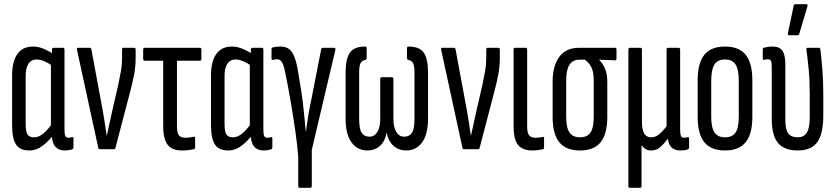

<svg xmlns="http://www.w3.org/2000/svg" viewBox="-20 -715 4008 920"><path d="M122 6Q75 6 56.5 -23Q38 -52 38 -116V-355Q38 -398 49 -428.5Q60 -459 82 -475.5Q104 -492 138 -492Q166 -492 194.5 -479Q223 -466 239 -454L233 -398Q214 -412 194 -421Q174 -430 154 -430Q139 -430 127.5 -421.5Q116 -413 109.5 -395.5Q103 -378 103 -350V-121Q103 -84 112 -70.5Q121 -57 143 -57Q167 -57 190 -77Q213 -97 235 -131L241 -75Q215 -40 185 -17Q155 6 122 6ZM291 6Q228 6 228 -74V-95L224 -97V-414L229 -439V-477Q229 -486 236 -486H282Q289 -486 289 -477V-93Q289 -72 293 -63.5Q297 -55 308 -55Q313 -55 318 -56Q323 -57 327 -58Q332 -59 332 -51V-8Q332 -2 325 1Q308 6 291 6Z M458 0Q453 0 451 -6L349 -476Q346 -486 354 -486H410Q417 -486 418 -478L472 -187Q477 -157 482 -126.5Q487 -96 491 -66H492Q499 -97 505.5 -127.5Q512 -158 519 -189L546 -306Q554 -343 559.5 -374.5Q565 -406 565 -440V-478Q565 -486 572 -486H623Q630 -486 630 -477V-439Q630 -396 622.5 -357Q615 -318 603 -273L533 -6Q532 0 526 0Z M851 6Q819 6 799.5 -6.5Q780 -19 771 -44.5Q762 -70 762 -110V-424H673Q666 -424 666 -433V-477Q666 -486 673 -486H938Q945 -486 945 -477V-433Q945 -424 938 -424H828V-109Q828 -78 837.5 -66.5Q847 -55 868 -55Q879 -55 890 -56.5Q901 -58 909 -60Q915 -62 915 -53V-8Q915 -2 909 0Q900 2 885.5 4Q871 6 851 6Z M1075 6Q1028 6 1009.5 -23Q991 -52 991 -116V-355Q991 -398 1002 -428.5Q1013 -459 1035 -475.5Q1057 -492 1091 -492Q1119 -492 1147.5 -479Q1176 -466 1192 -454L1186 -398Q1167 -412 1147 -421Q1127 -430 1107 -430Q1092 -430 1080.5 -421.5Q1069 -413 1062.5 -395.5Q1056 -378 1056 -350V-121Q1056 -84 1065 -70.5Q1074 -57 1096 -57Q1120 -57 1143 -77Q1166 -97 1188 -131L1194 -75Q1168 -40 1138 -17Q1108 6 1075 6ZM1244 6Q1181 6 1181 -74V-95L1177 -97V-414L1182 -439V-477Q1182 -486 1189 -486H1235Q1242 -486 1242 -477V-93Q1242 -72 1246 -63.5Q1250 -55 1261 -55Q1266 -55 1271 -56Q1276 -57 1280 -58Q1285 -59 1285 -51V-8Q1285 -2 1278 1Q1261 6 1244 6Z M1416 185Q1409 185 1409 176V36Q1405 -18 1395 -87.5Q1385 -157 1372.5 -230.5Q1360 -304 1346 -370Q1339 -406 1330 -418.5Q1321 -431 1307 -431Q1299 -431 1288 -428Q1285 -427 1283 -429.5Q1281 -432 1281 -435V-478Q1281 -487 1287 -488Q1295 -490 1304.5 -491Q1314 -492 1324 -492Q1347 -492 1363 -481.5Q1379 -471 1390.5 -443Q1402 -415 1410 -361Q1416 -325 1421 -294.5Q1426 -264 1430 -233Q1433 -208 1435.5 -183.5Q1438 -159 1440.5 -135Q1443 -111 1445 -86H1446Q1449 -105 1451.5 -123.5Q1454 -142 1457 -160.5Q1460 -179 1463.5 -197.5Q1467 -216 1471 -234L1519 -479Q1520 -486 1526 -486H1580Q1589 -486 1587 -476L1474 3V176Q1474 185 1467 185Z M1741 6Q1693 6 1664.5 -32.5Q1636 -71 1636 -147V-368Q1636 -432 1656 -462Q1676 -492 1730 -492Q1737 -492 1737 -483V-438Q1737 -430 1731 -428Q1714 -425 1707.5 -412Q1701 -399 1701 -369V-145Q1701 -96 1713.5 -78Q1726 -60 1750 -60Q1774 -60 1788 -82.5Q1802 -105 1802 -147V-336Q1802 -345 1809 -345H1858Q1865 -345 1865 -336V-147Q1865 -105 1879 -82.5Q1893 -60 1917 -60Q1941 -60 1953.5 -78Q1966 -96 1966 -145V-369Q1966 -399 1959.5 -412Q1953 -425 1936 -428Q1930 -430 1930 -438V-483Q1930 -492 1937 -492Q1991 -492 2011 -462Q2031 -432 2031 -368V-147Q2031 -71 2002.5 -32.5Q1974 6 1926 6Q1891 6 1866 -16Q1841 -38 1833 -78H1832Q1825 -38 1800.5 -16Q1776 6 1741 6Z M2203 0Q2198 0 2196 -6L2094 -476Q2091 -486 2099 -486H2155Q2162 -486 2163 -478L2217 -187Q2222 -157 2227 -126.5Q2232 -96 2236 -66H2237Q2244 -97 2250.5 -127.5Q2257 -158 2264 -189L2291 -306Q2299 -343 2304.5 -374.5Q2310 -406 2310 -440V-478Q2310 -486 2317 -486H2368Q2375 -486 2375 -477V-439Q2375 -396 2367.5 -357Q2360 -318 2348 -273L2278 -6Q2277 0 2271 0Z M2531 6Q2498 6 2478 -6.5Q2458 -19 2449.5 -44.5Q2441 -70 2441 -110V-477Q2441 -486 2447 -486H2499Q2506 -486 2506 -477V-109Q2506 -78 2515.5 -66.5Q2525 -55 2545 -55Q2555 -55 2564 -56Q2573 -57 2581 -59Q2587 -61 2587 -52V-8Q2587 -2 2582 0Q2572 2 2559 4Q2546 6 2531 6Z M2759 6Q2692 6 2660 -33.5Q2628 -73 2628 -155V-324Q2628 -398 2659.5 -442Q2691 -486 2755 -486H2927Q2934 -486 2934 -478V-434Q2934 -426 2927 -426L2851 -429V-428Q2868 -412 2879 -386.5Q2890 -361 2890 -320V-155Q2890 -73 2858 -33.5Q2826 6 2759 6ZM2759 -57Q2794 -57 2809.5 -80Q2825 -103 2825 -156V-328Q2825 -358 2819.5 -377Q2814 -396 2804 -408.5Q2794 -421 2782 -429H2756Q2725 -429 2709 -405Q2693 -381 2693 -331V-156Q2693 -103 2709 -80Q2725 -57 2759 -57Z M2998 185Q2991 185 2991 176V-477Q2991 -486 2998 -486H3049Q3056 -486 3056 -477V-130Q3056 -95 3066.5 -76Q3077 -57 3100 -57Q3120 -57 3137.5 -71Q3155 -85 3174 -110V-477Q3174 -486 3181 -486H3231Q3239 -486 3239 -477V-93Q3239 -72 3243 -63.5Q3247 -55 3258 -55Q3263 -55 3267.5 -56Q3272 -57 3276 -58Q3282 -59 3282 -51V-7Q3282 -2 3275 1Q3268 4 3258 5Q3248 6 3240 6Q3215 6 3200 -6.5Q3185 -19 3180 -49V-50Q3161 -25 3143 -9.5Q3125 6 3099 6Q3083 6 3071.5 -2Q3060 -10 3054 -19V176Q3054 185 3047 185Z M3454 6Q3387 6 3355 -33.5Q3323 -73 3323 -155V-330Q3323 -413 3355 -452.5Q3387 -492 3454 -492Q3521 -492 3553 -452.5Q3585 -413 3585 -330V-155Q3585 -73 3553 -33.5Q3521 6 3454 6ZM3454 -57Q3489 -57 3504.5 -80Q3520 -103 3520 -156V-328Q3520 -382 3504.5 -406Q3489 -430 3454 -430Q3419 -430 3403.5 -406Q3388 -382 3388 -328V-156Q3388 -103 3404 -80Q3420 -57 3454 -57Z M3802 6Q3738 6 3708 -30Q3678 -66 3678 -145V-393Q3678 -414 3674.5 -422.5Q3671 -431 3660 -431Q3655 -431 3650 -430Q3645 -429 3641 -428Q3635 -427 3635 -434V-478Q3635 -486 3642 -487Q3651 -489 3661.5 -490.5Q3672 -492 3682 -492Q3715 -492 3729 -472Q3743 -452 3743 -408V-144Q3743 -93 3757.5 -75Q3772 -57 3802 -57Q3831 -57 3845.5 -78.5Q3860 -100 3860 -155V-265Q3860 -330 3855 -382Q3850 -434 3844 -477Q3843 -486 3850 -486H3904Q3910 -486 3911 -478Q3916 -438 3920.5 -382.5Q3925 -327 3925 -262V-164Q3925 -73 3896 -33.5Q3867 6 3802 6ZM3761 -546Q3754 -546 3755 -555L3783 -687Q3784 -695 3792 -695H3843Q3852 -695 3849 -685L3810 -553Q3807 -546 3800 -546Z"/></svg>

Font: Sofia Sans Extra Condensed
Style: Regular
Weight: 400
Designer: Botio Nikoltchev, Ani Petrova
Foundry: lettersoup
Version: Version 4.101